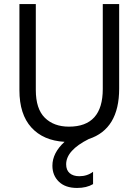

<svg xmlns="http://www.w3.org/2000/svg" viewBox="-20 -694 685 949"><path d="M569 -256Q569 -56 419 -7Q307 49 307 118Q307 147 324.5 162Q342 177 372 177Q411 177 440 155V216Q408 235 361 235Q303 235 271 204Q239 173 239 125Q239 62 299 7Q194 1 135 -64Q76 -129 76 -248V-674H157V-249Q157 -156 201.5 -112Q246 -68 321 -68Q488 -68 488 -254V-674H569Z"/></svg>

Font: Hind Vadodara
Style: Regular
Weight: 400
Designer: Hitesh Malaviya
Foundry: Indian Type Foundry
Version: Version 1.001;PS 1.0;hotconv 1.0.86;makeotf.lib2.5.63406; tt